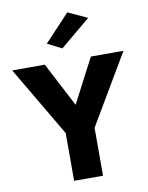

<svg xmlns="http://www.w3.org/2000/svg" viewBox="-104 -1052 868 1125"><g transform="rotate(-10 330.0 -489.5)"><path d="M491 -926 376 -979 226 -819 311 -776ZM467 -700 330 -437 193 -700H-1L244 -284V0H416V-285L661 -700Z"/></g></svg>

Font: Jost
Style: Bold
Weight: 700
Version: Version 3.710